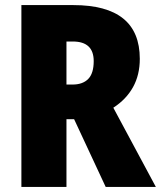

<svg xmlns="http://www.w3.org/2000/svg" viewBox="-20 -734 632 754"><path d="M268 -714Q529 -714 529 -503Q529 -440 502.5 -392Q476 -344 425 -311L592 0H395L271 -266H241V0H64V-714ZM266 -571H241V-402H265Q305 -402 326.5 -424Q348 -446 348 -494Q348 -571 266 -571Z"/></svg>

Font: Noto Sans Gujarati UI Condensed Black
Style: Regular
Weight: 900
Width: 3
Designer: Jelle Bosma - Monotype Design Team, Universal Thirst
Foundry: Monotype Imaging Inc.
Version: Version 2.106; ttfautohint (v1.8.4.7-5d5b)